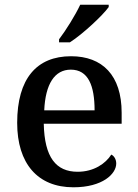

<svg xmlns="http://www.w3.org/2000/svg" viewBox="-20 -786 585 816"><path d="M231 -619V-606H277C333 -642 417 -721 442 -756V-766H321C300 -721 260 -657 231 -619ZM292 10C416 10 474 -47 474 -91C474 -110 464 -124 453 -129C429 -91 379 -56 310 -56C218 -56 169 -117 166 -260H497V-307C497 -466 415 -547 282 -547C136 -547 53 -452 53 -264C53 -91 140 10 292 10ZM382 -317H168C173 -429 212 -490 281 -490C355 -490 382 -422 382 -317Z"/></svg>

Font: Noto Serif Tamil Medium
Style: Italic
Weight: 500
Italic angle: -12°
Designer: Indian Type Foundry, Tom Grace, and the Monotype Design Team
Foundry: Monotype Imaging Inc.
Version: Version 2.003